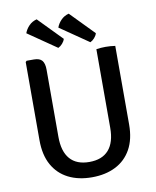

<svg xmlns="http://www.w3.org/2000/svg" viewBox="-98 -978 864 1066"><g transform="rotate(-10 334.5 -445.5)"><path d="M587 -239.8Q587 -157.2 555.7 -100.8Q524.4 -44.5 467.4 -15.7Q410.4 13.1 333.9 13.1Q257.7 13.1 201 -15.7Q144.3 -44.5 113 -100.8Q81.8 -157.2 81.8 -239.8V-681.1L88.1 -687.2H128.9Q161.4 -687.2 175 -670.7Q188.5 -654.2 188.5 -619.4V-239.9Q188.5 -157.9 225.4 -115.5Q262.3 -73.2 334.2 -73.2Q406.3 -73.2 443.4 -115.5Q480.5 -157.9 480.5 -239.9V-683Q492.2 -685.2 506.3 -686.1Q520.3 -687.1 532.4 -687.1Q544.3 -687.1 559.6 -686.1Q574.8 -685.2 587 -683ZM182.7 -904 312.4 -771.2Q308.5 -757.5 297.6 -745.3Q286.7 -733 273.9 -727L112.8 -837.8Q120.8 -860.4 138.8 -878.9Q156.9 -897.4 182.7 -904ZM363.5 -904 493.1 -771.2Q489.4 -757.7 478.5 -745.4Q467.6 -733 454.6 -727L293.4 -837.8Q301.4 -860.4 319.5 -878.9Q337.5 -897.4 363.5 -904Z"/></g></svg>

Font: Signika SC
Style: Regular
Weight: 300
Designer: Anna Giedryś
Foundry: Anna Giedryś
Version: Version 2.000